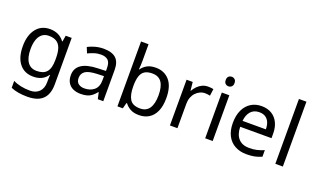

<svg xmlns="http://www.w3.org/2000/svg" viewBox="-98 -1317 3479 2114"><g transform="rotate(20 1642.0 -260.0)"><path d="M275 -546Q328 -546 370.5 -526Q413 -506 443 -465H448L460 -536H530V9Q530 85 504 136.5Q478 188 425 214Q372 240 290 240Q232 240 183.5 231.5Q135 223 97 206V125Q135 145 186 156Q237 167 295 167Q364 167 403.5 126.5Q443 86 443 16V-5Q443 -17 444 -39.5Q445 -62 446 -71H442Q414 -30 372.5 -10Q331 10 276 10Q172 10 113.5 -63Q55 -136 55 -267Q55 -395 113.5 -470.5Q172 -546 275 -546ZM287 -472Q242 -472 210.5 -448Q179 -424 162.5 -378Q146 -332 146 -266Q146 -167 182.5 -114.5Q219 -62 289 -62Q330 -62 359 -72.5Q388 -83 407 -105.5Q426 -128 435 -163Q444 -198 444 -246V-267Q444 -340 427.5 -385Q411 -430 376 -451Q341 -472 287 -472Z M903 -545Q1001 -545 1048 -502Q1095 -459 1095 -365V0H1031L1014 -76H1010Q987 -47 962.5 -27.5Q938 -8 906.5 1Q875 10 830 10Q782 10 743.5 -7Q705 -24 683 -59.5Q661 -95 661 -149Q661 -229 724 -272.5Q787 -316 918 -320L1009 -323V-355Q1009 -422 980 -448Q951 -474 898 -474Q856 -474 818 -461.5Q780 -449 747 -433L720 -499Q755 -518 803 -531.5Q851 -545 903 -545ZM929 -259Q829 -255 790.5 -227Q752 -199 752 -148Q752 -103 779.5 -82Q807 -61 850 -61Q918 -61 963 -98.5Q1008 -136 1008 -214V-262Z M1349 -575Q1349 -541 1347.5 -511.5Q1346 -482 1344 -465H1349Q1372 -499 1412 -522Q1452 -545 1515 -545Q1615 -545 1675.5 -475.5Q1736 -406 1736 -268Q1736 -176 1708.5 -114Q1681 -52 1631 -21Q1581 10 1515 10Q1452 10 1412 -13Q1372 -36 1349 -68H1342L1324 0H1261V-760H1349ZM1500 -472Q1443 -472 1410 -450.5Q1377 -429 1363 -384.5Q1349 -340 1349 -271V-267Q1349 -168 1381.5 -115.5Q1414 -63 1502 -63Q1574 -63 1609.5 -116Q1645 -169 1645 -269Q1645 -370 1609.5 -421Q1574 -472 1500 -472Z M2126 -546Q2141 -546 2158.5 -544.5Q2176 -543 2189 -540L2178 -459Q2165 -462 2149.5 -464Q2134 -466 2120 -466Q2089 -466 2061 -453Q2033 -440 2011 -416.5Q1989 -393 1976.5 -360Q1964 -327 1964 -286V0H1876V-536H1948L1958 -438H1962Q1979 -468 2003 -492.5Q2027 -517 2058 -531.5Q2089 -546 2126 -546Z M2377 -536V0H2289V-536ZM2334 -737Q2354 -737 2369.5 -723.5Q2385 -710 2385 -681Q2385 -653 2369.5 -639Q2354 -625 2334 -625Q2312 -625 2297 -639Q2282 -653 2282 -681Q2282 -710 2297 -723.5Q2312 -737 2334 -737Z M2754 -546Q2823 -546 2872.5 -516Q2922 -486 2948.5 -431.5Q2975 -377 2975 -304V-251H2608Q2610 -160 2654.5 -112.5Q2699 -65 2779 -65Q2830 -65 2869.5 -74.5Q2909 -84 2951 -102V-25Q2910 -7 2870 1.5Q2830 10 2775 10Q2699 10 2640.5 -21Q2582 -52 2549.5 -113.5Q2517 -175 2517 -264Q2517 -352 2546.5 -415Q2576 -478 2629.5 -512Q2683 -546 2754 -546ZM2753 -474Q2690 -474 2653.5 -433.5Q2617 -393 2610 -321H2883Q2883 -367 2869 -401Q2855 -435 2826.5 -454.5Q2798 -474 2753 -474Z M3199 0H3111V-760H3199Z"/></g></svg>

Font: Noto Sans Georgian
Style: Regular
Weight: 400
Designer: Monotype Design Team, Akaki Razmadze
Foundry: Google LLC
Version: Version 2.002